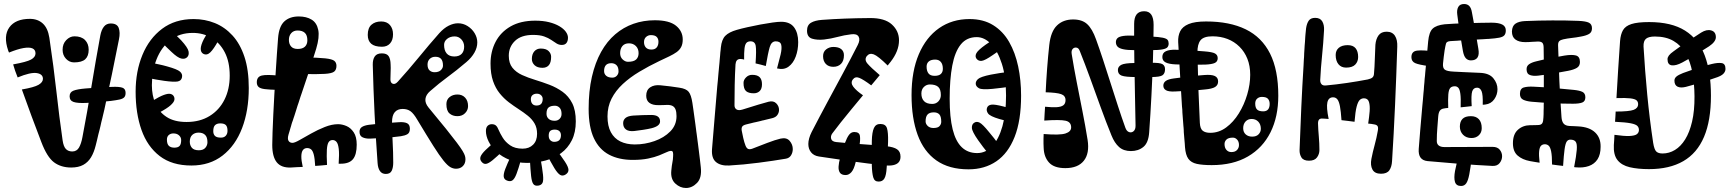

<svg xmlns="http://www.w3.org/2000/svg" viewBox="-20 -813 8624 957"><path d="M335 22Q284 22 249.2 -4Q214.5 -30 186 -105Q161.5 -168 137.2 -234.2Q113 -300.5 89 -367Q150 -377.5 172 -390.2Q194 -403 194 -420Q194 -444 163 -448.8Q132 -453.5 68 -427Q61.5 -443 55.5 -460Q49.5 -477 45.5 -492Q112.5 -504 134.8 -516.2Q157 -528.5 157 -547Q157 -565 141.8 -571.8Q126.5 -578.5 97.2 -573.5Q68 -568.5 25 -551Q24.5 -552 24 -553.2Q23.5 -554.5 22.8 -556Q22 -557.5 21.5 -559Q21 -560.5 20.5 -562Q-4 -634 26.5 -676.5Q57 -719 129 -719Q168 -719 193.2 -696Q218.5 -673 226 -625Q248 -476.5 261.5 -354.2Q275 -232 292 -114Q296.5 -82.5 308.5 -70.2Q320.5 -58 340 -58Q362.5 -58 373.8 -77.5Q385 -97 391 -130Q415 -255.5 436 -383.2Q457 -511 480 -636Q485.5 -664.5 498 -680.2Q510.5 -696 532 -696Q563.5 -696 571.8 -673.5Q580 -651 573 -617Q556 -531 537.8 -442.8Q519.5 -354.5 500 -266Q499 -262 498 -257.8Q497 -253.5 496 -249.2Q495 -245 494 -241Q492 -232 489.8 -223Q487.5 -214 485 -204Q483 -194.5 480.8 -184.8Q478.5 -175 476 -165Q475 -161 474 -157.2Q473 -153.5 472 -149.8Q471 -146 470 -142Q468.5 -134.5 466.5 -127Q464.5 -119.5 463 -112Q461.5 -106 460 -100Q458.5 -94 457 -88Q448.5 -53.5 433.8 -29Q419 -4.5 395 8.8Q371 22 335 22ZM349 -502Q326 -502 309 -520Q292 -538 292 -565Q292 -594.5 310.2 -613.2Q328.5 -632 351 -632Q385.5 -632 403.8 -613.5Q422 -595 422 -565Q422 -533.5 405 -517.8Q388 -502 349 -502ZM539 -380Q573.5 -381.5 589.8 -376Q606 -370.5 606 -350Q606 -335 599 -327.8Q592 -320.5 576 -317Q560 -313.5 533 -310Q502.5 -306.5 471.8 -304Q441 -301.5 410 -300Q366.5 -298 346.8 -304.8Q327 -311.5 327 -333Q327 -353.5 346 -361Q365 -368.5 406 -372Q439 -375 472.5 -376.8Q506 -378.5 539 -380ZM150 -681Q161.5 -683 170.8 -682.2Q180 -681.5 185.5 -676Q191 -670.5 191 -659Q191 -642 186.5 -634.8Q182 -627.5 167 -623Q152 -618.5 138.5 -615Q125 -611.5 112 -609Q99.5 -607 88.2 -616.2Q77 -625.5 77 -641Q77 -654.5 81.8 -659.5Q86.5 -664.5 102 -669Q114 -673 126 -676Q138 -679 150 -681ZM122 -707Q131 -707 135.5 -699.5Q140 -692 140 -683Q140 -672.5 136.2 -665.2Q132.5 -658 122 -657Q119 -657 115.5 -657Q112 -657 109 -657Q98.5 -657 94.8 -662.2Q91 -667.5 91 -683Q91 -695 94.8 -700.8Q98.5 -706.5 109 -707Q112 -707 115.5 -707Q119 -707 122 -707Z M934 12Q837.5 12 776 -35.2Q714.5 -82.5 685.2 -165.5Q656 -248.5 656 -356Q656 -457 689.8 -539Q723.5 -621 788 -669.5Q852.5 -718 945 -718Q1001.5 -718 1051 -698Q1100.5 -678 1138.8 -636.2Q1177 -594.5 1198.5 -529.5Q1220 -464.5 1220 -374Q1220 -262 1186.8 -174.8Q1153.5 -87.5 1089.5 -37.8Q1025.5 12 934 12ZM910 -205Q976.5 -205 1024.8 -234.8Q1073 -264.5 1099 -316.5Q1125 -368.5 1125 -436Q1125 -504.5 1100.5 -552Q1076 -599.5 1034.2 -624.2Q992.5 -649 941 -649Q874.5 -649 829 -612.8Q783.5 -576.5 760.2 -517Q737 -457.5 737 -388Q737 -337.5 754.8 -296Q772.5 -254.5 810.8 -229.8Q849 -205 910 -205ZM1078 -198Q1061.5 -198 1052.2 -189.5Q1043 -181 1043 -159Q1043 -144 1051.5 -135.5Q1060 -127 1081 -127Q1097 -127 1105.5 -136.5Q1114 -146 1114 -161Q1114 -181.5 1105.5 -189.8Q1097 -198 1078 -198ZM970 -152Q950.5 -152 938.2 -140.5Q926 -129 926 -107Q926 -88.5 936.5 -76.2Q947 -64 971 -64Q993 -64 1003.5 -76.2Q1014 -88.5 1014 -104Q1014 -129.5 1002.2 -140.8Q990.5 -152 970 -152ZM844 -148Q830.5 -148 821.2 -140Q812 -132 812 -117Q812 -95.5 821.5 -86.2Q831 -77 849 -77Q867 -77 875 -85.5Q883 -94 883 -115Q883 -128.5 872.5 -138.2Q862 -148 844 -148ZM1086 -644Q1081.5 -636 1077 -627.2Q1072.5 -618.5 1068 -610Q1045 -568 1028 -551.8Q1011 -535.5 993 -545Q980.5 -552 980.5 -569.8Q980.5 -587.5 996 -618Q1009 -641.5 1015.2 -651.5Q1021.5 -661.5 1026 -669Q1033 -680.5 1045 -681.5Q1057 -682.5 1068 -677Q1078.5 -672 1084.5 -662.5Q1090.5 -653 1086 -644ZM846 -647Q855 -639 864.5 -630.5Q874 -622 883 -612Q916 -576 919.8 -557.2Q923.5 -538.5 913 -528Q902 -517 883.5 -521.2Q865 -525.5 835 -554Q817 -570.5 806.8 -581Q796.5 -591.5 788 -602Q782 -610.5 786 -622.2Q790 -634 798 -642Q807 -652 820.5 -655.2Q834 -658.5 846 -647ZM730 -501Q751 -496.5 771.5 -492.2Q792 -488 813 -482Q864 -468 877.5 -455.8Q891 -443.5 887 -427Q883.5 -410 865 -406.8Q846.5 -403.5 799 -410Q778 -413 756.5 -416.8Q735 -420.5 714 -425Q700.5 -428 696.5 -442Q692.5 -456 696 -470Q699 -484.5 708.2 -494Q717.5 -503.5 730 -501ZM717 -296Q722.5 -300 728.2 -303.2Q734 -306.5 739 -310Q776 -332.5 797.2 -340Q818.5 -347.5 829.2 -345Q840 -342.5 845 -335Q851 -326.5 849.2 -315.2Q847.5 -304 830.5 -288.5Q813.5 -273 774 -252Q767.5 -248.5 760.2 -244.8Q753 -241 746 -237Q734 -231 723.8 -236.2Q713.5 -241.5 708 -252Q703 -262.5 704 -275.5Q705 -288.5 717 -296ZM1167 -522Q1174.5 -523.5 1180.2 -515.5Q1186 -507.5 1189 -496Q1192 -482 1190.5 -469Q1189 -456 1180 -455Q1178 -455 1175.8 -454.5Q1173.5 -454 1171 -454Q1162 -453.5 1156.2 -463.2Q1150.5 -473 1148 -485Q1146.5 -498 1149.8 -508.8Q1153 -519.5 1162 -521Q1163.5 -521 1164.5 -521.5Q1165.5 -522 1167 -522ZM1149 -289Q1151.5 -286 1153.8 -283.5Q1156 -281 1158 -278Q1163.5 -271.5 1160.8 -264.5Q1158 -257.5 1152 -252Q1146 -247.5 1139 -246.2Q1132 -245 1128 -251Q1125 -255.5 1122 -259.5Q1119 -263.5 1116 -268Q1110 -276.5 1112.5 -283.5Q1115 -290.5 1121 -294Q1127 -298 1135 -297.2Q1143 -296.5 1149 -289Z M1430 22Q1382 24 1359.5 -4Q1337 -32 1337 -90.5Q1337 -115 1338.5 -154.2Q1340 -193.5 1342.2 -242Q1344.5 -290.5 1347.5 -343Q1350.5 -395.5 1353.8 -447.2Q1357 -499 1360.2 -544.2Q1363.5 -589.5 1366 -623Q1370.5 -681.5 1397.2 -706.2Q1424 -731 1469 -731Q1507.5 -731 1533.2 -715.2Q1559 -699.5 1566.2 -664Q1573.5 -628.5 1556 -570Q1539 -514 1520.5 -457.5Q1502 -401 1483 -346Q1480 -338.5 1477.8 -331Q1475.5 -323.5 1473 -316Q1471 -308.5 1468.2 -301Q1465.5 -293.5 1463 -286Q1459.5 -273.5 1455.2 -260.8Q1451 -248 1447 -235Q1445 -229.5 1443.2 -224Q1441.5 -218.5 1439.8 -213.2Q1438 -208 1436 -203Q1434.5 -198.5 1433.2 -194Q1432 -189.5 1430.8 -185Q1429.5 -180.5 1428 -176Q1426 -168 1423.2 -159.2Q1420.5 -150.5 1418 -142Q1412 -121 1418.2 -111Q1424.5 -101 1438 -101Q1448.5 -101 1473.2 -115Q1498 -129 1530.8 -147.5Q1563.5 -166 1598.8 -180Q1634 -194 1665 -194Q1685.5 -194 1707 -184.8Q1728.5 -175.5 1743.2 -153.2Q1758 -131 1758 -92Q1758 -42.5 1739.5 -19.8Q1721 3 1679 3Q1676 3 1673.2 3Q1670.5 3 1668 3Q1671.5 -45 1668.5 -70.5Q1665.5 -96 1657.5 -105.5Q1649.5 -115 1638 -115Q1625 -115 1618 -104.5Q1611 -94 1609.2 -67Q1607.5 -40 1610 9Q1596 10.5 1581 11.8Q1566 13 1551 14Q1549 -23 1544 -42.2Q1539 -61.5 1530.8 -68.2Q1522.5 -75 1511 -75Q1497.5 -75 1490 -65.2Q1482.5 -55.5 1482 -34.8Q1481.5 -14 1489 19Q1474 19.5 1459.5 20.2Q1445 21 1430 22ZM1362 -365Q1322.5 -366 1300.2 -368.8Q1278 -371.5 1269 -379.5Q1260 -387.5 1260 -403Q1260 -430.5 1284.8 -436.5Q1309.5 -442.5 1374 -435.5ZM1490 -444 1494 -527Q1566 -526 1600.8 -522.2Q1635.5 -518.5 1646.2 -509.8Q1657 -501 1657 -485Q1657 -465.5 1645.8 -456.2Q1634.5 -447 1598.8 -444.8Q1563 -442.5 1490 -444ZM1464 -569Q1488 -569 1500 -580.5Q1512 -592 1512 -612Q1512 -637.5 1499.5 -649.2Q1487 -661 1463 -661Q1443.5 -661 1431.8 -648Q1420 -635 1420 -614Q1420 -594 1430.8 -581.5Q1441.5 -569 1464 -569ZM1415 -408 1416 -472Q1428 -472 1435.2 -469.5Q1442.5 -467 1445.8 -459.8Q1449 -452.5 1449 -439Q1449 -419.5 1440 -413.8Q1431 -408 1415 -408ZM1736 -44 1679 -60Q1683.5 -75 1687.5 -85Q1691.5 -95 1698.8 -98.5Q1706 -102 1720 -98Q1732.5 -95 1737.5 -88.2Q1742.5 -81.5 1741.8 -70.5Q1741 -59.5 1736 -44Z M1862 -1Q1853 -124 1847 -246.2Q1841 -368.5 1838 -490Q1837.5 -516.5 1848 -531.8Q1858.5 -547 1883 -547Q1908 -547 1917.2 -533Q1926.5 -519 1927 -491Q1928 -474.5 1927 -456.2Q1926 -438 1926 -417Q1926 -400 1937.8 -395.5Q1949.5 -391 1963 -406Q2016.5 -465 2068 -528Q2119.5 -591 2169.5 -647.5Q2192.5 -673 2216.5 -685Q2240.5 -697 2263 -697Q2288.5 -697 2310.5 -683.2Q2332.5 -669.5 2345.8 -647.5Q2359 -625.5 2359 -601.5Q2359 -576 2344.8 -550.8Q2330.5 -525.5 2304.5 -503.5Q2254.5 -461 2211.5 -429.5Q2168.5 -398 2124 -359Q2103 -341 2100.5 -320Q2098 -299 2116 -277Q2169 -213.5 2203 -171Q2237 -128.5 2256.8 -102.2Q2276.5 -76 2285.8 -60.5Q2295 -45 2297.5 -36Q2300 -27 2300 -19Q2300 2 2287 15Q2274 28 2253 28Q2238.5 28 2224.5 20Q2210.5 12 2190.8 -12.2Q2171 -36.5 2140 -85.5Q2109 -134.5 2060 -216Q2042 -247 2026.2 -258.5Q2010.5 -270 1987 -270Q1961.5 -270 1947.8 -254Q1934 -238 1934 -204Q1934 -161.5 1937 -107Q1940 -52.5 1940 -2Q1940 22 1932.5 38Q1925 54 1903 54Q1883.5 54 1873.5 39.2Q1863.5 24.5 1862 -1ZM2260 -234Q2236 -234 2220.5 -247.5Q2205 -261 2205 -294Q2205 -316.5 2221 -329.2Q2237 -342 2260 -342Q2284 -342 2298.5 -326.2Q2313 -310.5 2313 -284Q2313 -264 2298.2 -249Q2283.5 -234 2260 -234ZM2247.5 -687.5Q2249 -686 2250.5 -684.5Q2252 -683 2253.5 -681.5Q2257.5 -678 2255.2 -673Q2253 -668 2248.5 -662.5Q2243.5 -657.5 2238 -655Q2232.5 -652.5 2229.5 -655.5Q2228 -657 2227 -658Q2226 -659 2224.5 -660.5Q2220 -665 2221.5 -671.2Q2223 -677.5 2227.5 -682.5Q2232 -687 2238.2 -688.8Q2244.5 -690.5 2247.5 -687.5ZM2190.5 -640.5 2173.5 -617.5Q2170.5 -620.5 2171.2 -624.2Q2172 -628 2176.5 -634.5Q2182 -640.5 2184.8 -641.2Q2187.5 -642 2190.5 -640.5ZM1819 -191Q1855 -195.5 1893 -198.8Q1931 -202 1970 -204Q1995 -205.5 2009 -198.8Q2023 -192 2023 -171Q2023 -151.5 2010.8 -144.2Q1998.5 -137 1978 -134Q1940 -129 1901.2 -126.2Q1862.5 -123.5 1824 -122Q1801.5 -121.5 1786.8 -128.8Q1772 -136 1772 -156Q1772 -172.5 1784.2 -180.2Q1796.5 -188 1819 -191ZM1884 -580Q1847.5 -580 1830.2 -595Q1813 -610 1813 -639Q1813 -673.5 1831.5 -689.8Q1850 -706 1880 -706Q1908.5 -706 1923.8 -688Q1939 -670 1939 -642Q1939 -613 1924.2 -596.5Q1909.5 -580 1884 -580ZM2146 -453Q2166.5 -453 2177.2 -463.2Q2188 -473.5 2188 -486Q2188 -508.5 2178.8 -519.2Q2169.5 -530 2150 -530Q2133 -530 2122 -519.5Q2111 -509 2111 -491Q2111 -471.5 2121 -462.2Q2131 -453 2146 -453ZM2244.5 -531.5Q2268.5 -531.5 2281 -544.5Q2293.5 -557.5 2293.5 -580.5Q2293.5 -601.5 2279.8 -616.5Q2266 -631.5 2246.5 -631.5Q2223.5 -631.5 2208.5 -619.2Q2193.5 -607 2193.5 -589.5Q2193.5 -562 2206.2 -546.8Q2219 -531.5 2244.5 -531.5Z M2607 -1Q2558.5 -1 2520.5 -16Q2482.5 -31 2456 -55.2Q2429.5 -79.5 2415.8 -107.2Q2402 -135 2402 -160Q2402 -177.5 2410.5 -185.8Q2419 -194 2431 -194Q2444.5 -194 2452 -187.2Q2459.5 -180.5 2466 -164Q2472.5 -148.5 2485.8 -126.8Q2499 -105 2523 -88.5Q2547 -72 2585 -72Q2617.5 -72 2637.2 -91.8Q2657 -111.5 2657 -146Q2657 -176 2644.5 -197.5Q2632 -219 2611.2 -235.8Q2590.5 -252.5 2565.8 -268.5Q2541 -284.5 2516.2 -303.2Q2491.5 -322 2470.8 -347.5Q2450 -373 2437.5 -409Q2425 -445 2425 -496Q2425 -556 2450.2 -604.5Q2475.5 -653 2525.2 -681.5Q2575 -710 2648 -710Q2686.5 -710 2716.5 -702.5Q2746.5 -695 2767.8 -682.5Q2789 -670 2800 -655Q2811 -640 2811 -625Q2811 -608.5 2803.5 -598.8Q2796 -589 2780 -589Q2766 -589 2754 -596.5Q2742 -604 2727.5 -614Q2713 -624 2691.8 -631.5Q2670.5 -639 2637 -639Q2578 -639 2547 -609.2Q2516 -579.5 2516 -535Q2516 -498 2534 -475.5Q2552 -453 2582 -439.2Q2612 -425.5 2647.5 -414.8Q2683 -404 2718.5 -390.5Q2754 -377 2784 -355.5Q2814 -334 2832 -298.8Q2850 -263.5 2850 -208Q2850 -153 2830.2 -113.8Q2810.5 -74.5 2776.5 -49.5Q2742.5 -24.5 2698.8 -12.8Q2655 -1 2607 -1ZM2742 -106Q2776 -106 2776 -139Q2776 -152 2768 -159.5Q2760 -167 2745 -167Q2729.5 -167 2722.2 -160Q2715 -153 2715 -137Q2715 -121.5 2723.2 -113.8Q2731.5 -106 2742 -106ZM2745 -211Q2759.5 -211 2769.2 -220.5Q2779 -230 2779 -245Q2779 -266 2769.2 -276Q2759.5 -286 2746 -286Q2724.5 -286 2714.2 -277.2Q2704 -268.5 2704 -246Q2704 -230.5 2714.5 -220.8Q2725 -211 2745 -211ZM2654 -287Q2670.5 -287 2677.8 -295.8Q2685 -304.5 2685 -320Q2685 -330.5 2677 -338.2Q2669 -346 2656 -346Q2642.5 -346 2634.2 -339Q2626 -332 2626 -319Q2626 -304 2633.2 -295.5Q2640.5 -287 2654 -287ZM2684 -475Q2658 -475 2644.5 -488Q2631 -501 2631 -519Q2631 -543 2643.2 -557Q2655.5 -571 2675 -571Q2702 -571 2714.5 -558.5Q2727 -546 2727 -530Q2727 -501.5 2715.8 -488.2Q2704.5 -475 2684 -475ZM2702 -50 2744 -79Q2778.5 -33.5 2795.8 -7.2Q2813 19 2813.5 33.2Q2814 47.5 2799 57Q2784.5 66 2772 58.8Q2759.5 51.5 2743.2 25Q2727 -1.5 2702 -50ZM2621 -20 2673 -29Q2683.5 28.5 2686.5 58Q2689.5 87.5 2684 98.5Q2678.5 109.5 2664 112Q2646.5 115 2638.5 104.5Q2630.5 94 2627.2 64.2Q2624 34.5 2621 -20ZM2527 -36 2577 -17Q2564 28.5 2554.5 53.5Q2545 78.5 2534.2 86Q2523.5 93.5 2507 87Q2492.5 81.5 2490.8 67.8Q2489 54 2498.5 29Q2508 4 2527 -36ZM2495 -79Q2496 -80 2496.8 -81.2Q2497.5 -82.5 2498 -83Q2502.5 -89 2511.8 -88.2Q2521 -87.5 2529 -82Q2537.5 -77.5 2541.8 -70.2Q2546 -63 2542 -56Q2541.5 -54.5 2540 -52.5Q2538.5 -50.5 2537 -49Q2531.5 -41.5 2524.2 -39.5Q2517 -37.5 2510 -40Q2503 -42.5 2498 -48Q2494 -52 2491.8 -57.2Q2489.5 -62.5 2490 -68Q2490.5 -73.5 2495 -79ZM2458 -116 2491 -65Q2456.5 -32 2435.8 -15Q2415 2 2402.5 3.8Q2390 5.5 2380 -7Q2370.5 -18.5 2375.2 -32Q2380 -45.5 2400.2 -65.2Q2420.5 -85 2458 -116Z M3134 -16Q3065 -16 3015.8 -42Q2966.5 -68 2940.2 -124Q2914 -180 2914 -270Q2914 -359 2930.2 -430Q2946.5 -501 2976 -554Q3005.5 -607 3046.5 -642Q3087.5 -677 3137.5 -694.5Q3187.5 -712 3244 -712Q3316 -712 3349.5 -684.8Q3383 -657.5 3383 -616Q3383 -593.5 3375.2 -578.8Q3367.5 -564 3352.5 -553.2Q3337.5 -542.5 3316 -532.2Q3294.5 -522 3267 -509Q3213.5 -483.5 3166.5 -455.2Q3119.5 -427 3084 -394Q3048.5 -361 3028.2 -321.2Q3008 -281.5 3008 -233Q3008 -185 3024.8 -154Q3041.5 -123 3072 -108Q3102.5 -93 3144 -93Q3194.5 -93 3242.2 -109.8Q3290 -126.5 3321 -158Q3352 -189.5 3352 -234Q3352 -254 3347.5 -266.5Q3343 -279 3332.5 -284.8Q3322 -290.5 3304 -290Q3293 -289.5 3282.8 -289.2Q3272.5 -289 3261 -289Q3233.5 -288.5 3217.2 -300Q3201 -311.5 3201 -336Q3201 -364.5 3221 -377.8Q3241 -391 3271 -388Q3295 -386 3320.8 -382.5Q3346.5 -379 3366 -376Q3400 -371 3412.5 -355.5Q3425 -340 3431 -301Q3433 -288 3435.8 -268Q3438.5 -248 3442 -223.5Q3443 -215.5 3444.2 -207.2Q3445.5 -199 3446.5 -190.5Q3447 -185.5 3447.8 -180.2Q3448.5 -175 3449.2 -169.8Q3450 -164.5 3450.5 -159Q3451.5 -151 3452.8 -142.8Q3454 -134.5 3455 -126Q3456 -118 3457 -110.5Q3458 -103 3459 -95.5Q3460 -87.5 3461 -79.5Q3462 -71.5 3463 -64Q3466 -38.5 3468.8 -17Q3471.5 4.5 3473 20Q3479 73 3454.5 98.5Q3430 124 3399 124Q3370 124 3346 101.8Q3322 79.5 3326 38Q3328.5 10 3331.5 -3.5Q3334.5 -17 3335 -34Q3336 -46 3334.2 -53.5Q3332.5 -61 3324 -61Q3316 -61 3302 -54.2Q3288 -47.5 3265.5 -38.5Q3243 -29.5 3210.8 -22.8Q3178.5 -16 3134 -16ZM3227 -566Q3244.5 -566 3253.2 -576.5Q3262 -587 3262 -605Q3262 -620 3253.2 -629Q3244.5 -638 3224 -638Q3210.5 -638 3200.2 -628.8Q3190 -619.5 3190 -603Q3190 -586.5 3199.2 -576.2Q3208.5 -566 3227 -566ZM3110 -505Q3138.5 -505 3150.8 -516.5Q3163 -528 3163 -548Q3163 -570 3149.5 -583.5Q3136 -597 3115 -597Q3093.5 -597 3082.2 -583.5Q3071 -570 3071 -548Q3071 -528.5 3083.5 -516.8Q3096 -505 3110 -505ZM3032 -426Q3045.5 -426 3054.2 -435.2Q3063 -444.5 3063 -457Q3063 -478 3053 -488Q3043 -498 3027 -498Q3008.5 -498 2999.8 -488Q2991 -478 2991 -459Q2991 -444 3001.8 -435Q3012.5 -426 3032 -426ZM3228 -174Q3209.5 -169.5 3186 -166Q3162.5 -162.5 3142 -160Q3114.5 -157 3100.2 -167.5Q3086 -178 3086 -199Q3086 -215 3097.8 -225Q3109.5 -235 3137 -237Q3159.5 -238.5 3183 -239.2Q3206.5 -240 3226 -240Q3248 -240 3259 -232Q3270 -224 3270 -208Q3270 -196 3259.5 -187.8Q3249 -179.5 3228 -174ZM3156 -668Q3157.5 -665 3159 -662.5Q3160.5 -660 3162 -657Q3168 -646.5 3161.8 -637Q3155.5 -627.5 3144 -623Q3131.5 -617 3118 -618.8Q3104.5 -620.5 3100 -633Q3098.5 -637 3097.5 -640.2Q3096.5 -643.5 3095 -647Q3091.5 -657.5 3097.5 -666.8Q3103.5 -676 3114 -681Q3124.5 -685.5 3136.5 -683.2Q3148.5 -681 3156 -668ZM3053 -568 3003 -523Q2992.5 -532.5 2988 -540.2Q2983.5 -548 2985.5 -556Q2987.5 -564 2997 -574Q3015 -590.5 3027 -587.2Q3039 -584 3053 -568Z M3529 -70Q3534.5 -136.5 3541.2 -217.5Q3548 -298.5 3555 -382Q3555.5 -387 3556 -392Q3556.5 -397 3557 -402Q3557.5 -407 3558 -412Q3558.5 -418 3559 -423.8Q3559.5 -429.5 3560 -435.5Q3560.5 -441.5 3561 -447Q3562 -456.5 3562.8 -465.8Q3563.5 -475 3564.5 -484.5Q3565.5 -493 3566.2 -501.5Q3567 -510 3567.5 -518Q3568.5 -527 3569.2 -535.8Q3570 -544.5 3570.5 -552.5Q3571.5 -558.5 3572 -564.5Q3572.5 -570.5 3573 -576Q3577 -616 3595.2 -634.5Q3613.5 -653 3652 -664Q3674.5 -670.5 3705.8 -677.5Q3737 -684.5 3770.2 -690.8Q3803.5 -697 3831 -700.8Q3858.5 -704.5 3873.5 -704.5Q3917.5 -704.5 3938 -676.8Q3958.5 -649 3958.5 -603Q3958.5 -564 3946.2 -531Q3934 -498 3910.5 -480.8Q3887 -463.5 3853 -472Q3863.5 -510.5 3870.8 -541Q3878 -571.5 3874 -589.2Q3870 -607 3846.5 -607Q3825 -607 3816.5 -578Q3808 -549 3797 -484Q3783.5 -488 3772 -490.8Q3760.5 -493.5 3746 -497Q3750.5 -561.5 3746.8 -584.2Q3743 -607 3721 -607Q3707 -607 3700 -598.8Q3693 -590.5 3690.8 -570.5Q3688.5 -550.5 3689 -516Q3684.5 -517.5 3680 -518.2Q3675.5 -519 3671 -519Q3658.5 -519 3652.8 -512Q3647 -505 3646 -492Q3643 -441 3642 -389.2Q3641 -337.5 3641 -288Q3641 -274 3651.2 -267.5Q3661.5 -261 3681 -267Q3726 -281.5 3760 -291.5Q3794 -301.5 3811 -306Q3835 -312 3849 -298Q3863 -284 3863 -265Q3863 -252 3855 -240.2Q3847 -228.5 3829 -224Q3822.5 -222.5 3815.8 -220.8Q3809 -219 3802 -217.5Q3798 -216.5 3794 -215.5Q3790 -214.5 3786 -213.5Q3782.5 -213 3779.5 -212.2Q3776.5 -211.5 3773.5 -210.5Q3768.5 -209.5 3764 -208.2Q3759.5 -207 3754.5 -206Q3752.5 -205.5 3750.2 -205Q3748 -204.5 3745.8 -204Q3743.5 -203.5 3741 -203Q3738.5 -202.5 3736.2 -202Q3734 -201.5 3731.5 -200.8Q3729 -200 3726.5 -199.5Q3719.5 -198 3712.8 -196.2Q3706 -194.5 3700 -193Q3683.5 -189 3679.2 -181.5Q3675 -174 3677 -162Q3679.5 -148 3684.5 -125.8Q3689.5 -103.5 3696 -87Q3701.5 -73.5 3709.5 -70.5Q3717.5 -67.5 3730 -72Q3763 -85 3803.8 -100.5Q3844.5 -116 3870 -122Q3900.5 -129 3916 -110.8Q3931.5 -92.5 3931.5 -70Q3931.5 -53 3923 -39Q3914.5 -25 3897 -22Q3835.5 -11.5 3760.5 -1.8Q3685.5 8 3614 12Q3571.5 14 3548.5 -5.5Q3525.5 -25 3529 -70ZM3709 -60 3774 -62Q3777 -46.5 3775.8 -34.8Q3774.5 -23 3768 -15.8Q3761.5 -8.5 3749 -7Q3735 -5 3726.5 -11.5Q3718 -18 3714 -30.8Q3710 -43.5 3709 -60ZM3823 -54Q3822.5 -58.5 3821.8 -63Q3821 -67.5 3821 -72Q3821 -82 3827.2 -89.5Q3833.5 -97 3850 -100Q3865 -103 3874.5 -100.2Q3884 -97.5 3886 -86Q3887 -82.5 3887.8 -78.2Q3888.5 -74 3889 -70Q3891.5 -57.5 3885 -48.2Q3878.5 -39 3862 -35Q3843.5 -31.5 3834.5 -35.2Q3825.5 -39 3823 -54ZM3737 -348Q3711 -348 3698.5 -359Q3686 -370 3686 -400Q3686 -414.5 3698.5 -427.2Q3711 -440 3729 -440Q3754.5 -440 3766.2 -428.5Q3778 -417 3778 -393Q3778 -370 3766.5 -359Q3755 -348 3737 -348ZM3755 -653Q3755 -659 3760.8 -664.2Q3766.5 -669.5 3777 -670Q3785.5 -671 3793.2 -668Q3801 -665 3801 -658Q3801 -656 3801 -652Q3801 -648 3801 -645Q3801 -637 3794.5 -632Q3788 -627 3779 -626Q3771 -625.5 3763.5 -628.8Q3756 -632 3755 -641Q3755 -644 3755 -647Q3755 -650 3755 -653ZM3632 -588 3627 -548Q3614.5 -549.5 3608.5 -555Q3602.5 -560.5 3603 -571Q3604 -583 3612.5 -585.5Q3621 -588 3632 -588Z M4025.5 -155Q4065 -231.5 4104.5 -304.8Q4144 -378 4182.2 -449Q4220.5 -520 4255.5 -589Q4268.5 -614.5 4259.8 -630.2Q4251 -646 4222.5 -642Q4188 -638 4155 -629Q4122 -620 4087.5 -616Q4053 -612.5 4027.8 -620.2Q4002.5 -628 4002.5 -660Q4002.5 -688 4022.5 -699.8Q4042.5 -711.5 4077.5 -714Q4132.5 -718 4189 -720.2Q4245.5 -722.5 4316.5 -723Q4390 -723.5 4425.5 -691Q4461 -658.5 4461 -612Q4461 -558 4418.5 -504Q4416.5 -501.5 4414 -498.5Q4411.5 -495.5 4409.2 -492.5Q4407 -489.5 4404.5 -486.5Q4356.5 -534 4335.2 -542Q4314 -550 4300.5 -533.5Q4287 -515.5 4304 -495.8Q4321 -476 4365 -438.5Q4355 -426.5 4344.5 -413.8Q4334 -401 4322.5 -387.5Q4283 -417 4262.8 -425Q4242.5 -433 4230.5 -416.5Q4218.5 -400 4233.5 -380.2Q4248.5 -360.5 4281.5 -338Q4252.5 -303 4223.8 -268.2Q4195 -233.5 4170.5 -202.5Q4146 -171.5 4128.5 -148Q4119 -135 4122.8 -121.2Q4126.5 -107.5 4147.5 -105Q4210 -98.5 4273 -94.5Q4336 -90.5 4399.5 -84Q4434 -80.5 4451.2 -69Q4468.5 -57.5 4468.5 -32Q4468.5 -14.5 4459.2 -4Q4450 6.5 4431.8 10.2Q4413.5 14 4386.5 11Q4309.5 3 4226.2 -8.8Q4143 -20.5 4061.5 -33Q4036 -37 4022.5 -54Q4009 -71 4009 -95.5Q4009 -108.5 4013.2 -123.8Q4017.5 -139 4025.5 -155ZM4133.5 -480Q4109.5 -480 4096 -494.5Q4082.5 -509 4082.5 -533Q4082.5 -555 4098 -567Q4113.5 -579 4133.5 -579Q4160 -579 4173.2 -568Q4186.5 -557 4186.5 -538Q4186.5 -509.5 4172 -494.8Q4157.5 -480 4133.5 -480ZM4325.5 12Q4325 -19 4325 -49.8Q4325 -80.5 4325.5 -111Q4326.5 -154 4336 -175Q4345.5 -196 4369.5 -195Q4395 -194.5 4401.2 -173.2Q4407.5 -152 4406.5 -107Q4406 -75 4404 -42.2Q4402 -9.5 4399.5 23Q4397.5 60.5 4388.2 76.5Q4379 92.5 4358.5 92Q4338.5 92 4332.5 70.8Q4326.5 49.5 4325.5 12ZM4167.5 -26Q4173 -44 4178.5 -62Q4184 -80 4190.5 -98Q4202 -128.5 4212.5 -141.8Q4223 -155 4238 -155Q4263.5 -155 4266.2 -135.2Q4269 -115.5 4263.5 -87Q4260 -66 4255 -45Q4250 -24 4244.5 -3Q4236.5 30.5 4223.8 45Q4211 59.5 4195 59.5Q4174.5 59.5 4166.5 47.8Q4158.5 36 4159.8 16.5Q4161 -3 4167.5 -26ZM4149.5 -686Q4149.5 -681.5 4149.5 -676.5Q4149.5 -671.5 4149.5 -667Q4149.5 -657.5 4141.5 -652.2Q4133.5 -647 4118.5 -647Q4103 -647 4095.2 -652Q4087.5 -657 4087.5 -666Q4087.5 -670 4087.5 -674.2Q4087.5 -678.5 4087.5 -682Q4087.5 -692.5 4092.8 -698.2Q4098 -704 4114.5 -704Q4134 -704 4141.5 -700.8Q4149 -697.5 4149.5 -686ZM4248.5 -661 4192.5 -664Q4192.5 -682.5 4194.8 -693.2Q4197 -704 4203.5 -708.5Q4210 -713 4222.5 -713Q4243.5 -713 4247.5 -699.8Q4251.5 -686.5 4248.5 -661ZM4283.5 -36Q4283.5 -36 4283.5 -36Q4283.5 -36 4283.5 -36Q4283.5 -36 4283.5 -36Q4283.5 -36 4283.5 -36Q4283.5 -36 4283.5 -36Q4283.5 -36 4283.5 -36Q4283.5 -36 4283.5 -36Q4283.5 -36 4283.5 -36ZM4327.5 -33Q4327.5 -33 4327.5 -33Q4327.5 -33 4327.5 -33Q4327.5 -33 4327.5 -33Q4327.5 -33 4327.5 -33Q4327.5 -33 4327.5 -33Q4327.5 -33 4327.5 -33Q4327.5 -33 4327.5 -33Q4327.5 -33 4327.5 -33Z M4807.5 31Q4710.5 31 4647.5 -13.2Q4584.5 -57.5 4554 -140.5Q4523.5 -223.5 4523.5 -339Q4523.5 -458 4559.8 -542.8Q4596 -627.5 4661 -672.8Q4726 -718 4812.5 -718Q4881.5 -718 4930.5 -687.5Q4979.5 -657 5010 -603.8Q5040.5 -550.5 5055 -481.8Q5069.5 -413 5069.5 -336Q5069.5 -212 5037.2 -130.5Q5005 -49 4946.2 -9Q4887.5 31 4807.5 31ZM4850.5 -50Q4893.5 -50 4926 -84.8Q4958.5 -119.5 4976.5 -183.8Q4994.5 -248 4994.5 -337Q4994.5 -429.5 4973.8 -494.5Q4953 -559.5 4919.8 -593.8Q4886.5 -628 4848.5 -628Q4798.5 -628 4769 -591.5Q4739.5 -555 4726.5 -486.2Q4713.5 -417.5 4713.5 -321Q4713.5 -228 4728.5 -168Q4743.5 -108 4774 -79Q4804.5 -50 4850.5 -50ZM4634.5 -253Q4613 -253 4603.2 -242.2Q4593.5 -231.5 4593.5 -208Q4593.5 -195.5 4604 -185.2Q4614.5 -175 4632.5 -175Q4654.5 -175 4663 -184.5Q4671.5 -194 4671.5 -206Q4671.5 -232.5 4662 -242.8Q4652.5 -253 4634.5 -253ZM4614.5 -392Q4598 -392 4585.2 -379.8Q4572.5 -367.5 4572.5 -347Q4572.5 -322.5 4585.8 -308.8Q4599 -295 4626.5 -295Q4645.5 -295 4657.5 -308Q4669.5 -321 4669.5 -339Q4669.5 -368.5 4656 -380.2Q4642.5 -392 4614.5 -392ZM4641.5 -516Q4620.5 -516 4609.5 -506.8Q4598.5 -497.5 4598.5 -481Q4598.5 -459.5 4607.8 -447.2Q4617 -435 4638.5 -435Q4659.5 -435 4669.5 -444.2Q4679.5 -453.5 4679.5 -470Q4679.5 -492.5 4669.5 -504.2Q4659.5 -516 4641.5 -516ZM4979.5 -575Q4967.5 -565.5 4954 -556.2Q4940.5 -547 4927.5 -538Q4890 -512 4873.8 -509.8Q4857.5 -507.5 4847.5 -520Q4838.5 -532 4846.5 -547.5Q4854.5 -563 4892.5 -590Q4905.5 -599 4918.8 -607.8Q4932 -616.5 4944.5 -624Q4956 -631 4965.2 -627.5Q4974.5 -624 4980.5 -615Q4987.5 -605.5 4988 -594Q4988.5 -582.5 4979.5 -575ZM4728.5 -658Q4730 -656 4731.5 -654.2Q4733 -652.5 4734.5 -650Q4740.5 -642.5 4738 -635Q4735.5 -627.5 4728.5 -622Q4721 -617 4712 -615.5Q4703 -614 4698.5 -619Q4695.5 -622 4693 -625Q4690.5 -628 4687.5 -631Q4682.5 -637 4687 -645Q4691.5 -653 4699.5 -658Q4707 -662.5 4715.2 -663.8Q4723.5 -665 4728.5 -658ZM4982.5 -282Q4992.5 -279 5001.8 -276.5Q5011 -274 5020.5 -271Q5031 -268 5034 -258.8Q5037 -249.5 5035.5 -239Q5032.5 -226.5 5023.5 -216Q5014.5 -205.5 5001.5 -209Q4991 -212 4981 -214.5Q4971 -217 4960.5 -220Q4915 -233.5 4905 -247.2Q4895 -261 4899.5 -275Q4904 -288.5 4920.5 -291.2Q4937 -294 4982.5 -282ZM4653.5 -604Q4656 -605 4658.2 -605.2Q4660.5 -605.5 4662.5 -606Q4665 -606.5 4667.2 -605.8Q4669.5 -605 4671.2 -603.2Q4673 -601.5 4674.5 -599Q4676.5 -596.5 4677.2 -594Q4678 -591.5 4677 -589.2Q4676 -587 4673.5 -586Q4671.5 -585.5 4669.2 -584.2Q4667 -583 4664.5 -582Q4660 -580 4656.5 -584.5Q4653 -589 4651.5 -594Q4651 -598 4651.5 -601Q4652 -604 4653.5 -604ZM5008.5 -455Q5022 -456.5 5029.8 -446Q5037.5 -435.5 5039.5 -421Q5041 -407.5 5036.8 -395.5Q5032.5 -383.5 5022.5 -382Q4998.5 -378.5 4974.5 -375.5Q4950.5 -372.5 4926.5 -370Q4874 -365 4859.5 -373.2Q4845 -381.5 4843.5 -394Q4842 -407 4854.5 -418.8Q4867 -430.5 4918.5 -441Q4941 -445.5 4963.5 -448.8Q4986 -452 5008.5 -455ZM4909.5 -155Q4924.5 -137 4935 -123.8Q4945.5 -110.5 4954.5 -96Q4961.5 -85 4958.2 -73.2Q4955 -61.5 4944.5 -53Q4934 -45 4922.5 -44.5Q4911 -44 4902.5 -53Q4890.5 -66.5 4879.5 -81.2Q4868.5 -96 4855.5 -114Q4825 -157.5 4824.2 -175.5Q4823.5 -193.5 4835.5 -201Q4847.5 -209.5 4862.8 -201.8Q4878 -194 4909.5 -155Z M5182 -76Q5181.5 -85.5 5181.2 -97.2Q5181 -109 5181.2 -121.5Q5181.5 -134 5182 -145Q5263 -138.5 5291 -147.8Q5319 -157 5319 -178Q5319 -205 5291.5 -211.2Q5264 -217.5 5185 -212Q5186 -229.5 5186.8 -246.8Q5187.5 -264 5189 -281Q5224 -277.5 5246.5 -278.8Q5269 -280 5280 -288.2Q5291 -296.5 5291 -314Q5291 -336 5269 -343.8Q5247 -351.5 5192 -353Q5194.5 -408.5 5199.2 -471.5Q5204 -534.5 5210 -589Q5217.5 -656.5 5248.5 -686.2Q5279.5 -716 5329 -716Q5374 -716 5399.2 -692.5Q5424.5 -669 5443 -617Q5459.5 -571.5 5477.5 -516.8Q5495.5 -462 5514.2 -403Q5533 -344 5551.8 -286.2Q5570.5 -228.5 5589 -177Q5595.5 -158.5 5608 -154.5Q5620.5 -150.5 5630.5 -159.2Q5640.5 -168 5640 -188Q5639 -259.5 5637 -345.8Q5635 -432 5633.8 -521.8Q5632.5 -611.5 5633 -694Q5633 -725.5 5645.2 -741.2Q5657.5 -757 5683 -757Q5707 -757 5718.5 -740Q5730 -723 5730 -689Q5729.5 -606.5 5726.8 -517.5Q5724 -428.5 5719.2 -336.8Q5714.5 -245 5708 -154Q5704.5 -101.5 5679.2 -80.8Q5654 -60 5617 -60Q5580.5 -60 5557.8 -80.2Q5535 -100.5 5520 -138Q5492 -207 5465.8 -279.5Q5439.5 -352 5413.8 -423Q5388 -494 5362 -559Q5358.5 -568 5353.8 -572Q5349 -576 5342 -576Q5331.5 -576 5325.2 -567.2Q5319 -558.5 5322 -542Q5333 -473.5 5347 -402.5Q5361 -331.5 5375.2 -259.5Q5389.5 -187.5 5401 -116Q5411.5 -48.5 5382.2 -11.8Q5353 25 5290 25Q5234 25 5208.8 -2.8Q5183.5 -30.5 5182 -76ZM5640 -635Q5659 -634.5 5678.2 -633.2Q5697.5 -632 5716 -631Q5757 -629 5775.8 -625Q5794.5 -621 5799.8 -614Q5805 -607 5805 -596Q5805 -585 5799.2 -577.8Q5793.5 -570.5 5774 -566.8Q5754.5 -563 5714 -563Q5694.5 -563 5675.5 -563Q5656.5 -563 5637 -563Q5598 -563 5577.5 -567.8Q5557 -572.5 5549.5 -581.5Q5542 -590.5 5542 -603Q5542 -615 5549.8 -622.8Q5557.5 -630.5 5578.8 -633.8Q5600 -637 5640 -635ZM5636 -499Q5655.5 -499 5675.5 -499.5Q5695.5 -500 5715 -500Q5761.5 -501 5774.2 -493.2Q5787 -485.5 5787 -468Q5787 -447 5774.5 -438Q5762 -429 5717 -429Q5699 -429 5680.5 -429Q5662 -429 5644 -429Q5589.5 -429 5570.8 -436Q5552 -443 5552 -464Q5552 -480.5 5568.2 -489.5Q5584.5 -498.5 5636 -499ZM5672 -405Q5673.5 -405 5675 -405Q5676.5 -405 5678 -405Q5686 -405 5691 -400Q5696 -395 5698.5 -387.2Q5701 -379.5 5701 -371Q5701 -362.5 5698 -354.5Q5695 -346.5 5689.5 -341.2Q5684 -336 5676 -336Q5674 -336 5672.2 -336Q5670.5 -336 5668 -336Q5657 -336 5651.5 -346Q5646 -356 5646 -368Q5646 -381.5 5652.8 -393.2Q5659.5 -405 5672 -405ZM5274 -122Q5280 -122 5286.5 -122Q5293 -122 5299 -122Q5312.5 -122 5319.2 -111.5Q5326 -101 5326 -88Q5326 -73 5318 -61.5Q5310 -50 5294 -49Q5287.5 -49 5281.2 -49Q5275 -49 5268 -49Q5253 -49 5245.5 -60.8Q5238 -72.5 5238 -86Q5238 -102 5246.2 -112Q5254.5 -122 5274 -122ZM5309 -59Q5293.5 -59 5285.2 -67.5Q5277 -76 5277 -93Q5277 -106 5286.2 -114Q5295.5 -122 5311 -122Q5324 -122 5332 -114.2Q5340 -106.5 5340 -92Q5340 -75.5 5331.2 -67.2Q5322.5 -59 5309 -59ZM5357 -624Q5357 -624 5357 -624Q5357 -624 5357 -624Q5357 -624 5357 -624Q5357 -624 5357 -624Q5357 -624 5357 -624Q5357 -624 5357 -624Q5357 -624 5357 -624Q5357 -624 5357 -624ZM5297 -671Q5297 -671 5297 -671Q5297 -671 5297 -671Q5297 -671 5297 -671Q5297 -671 5297 -671Q5297 -671 5297 -671Q5297 -671 5297 -671Q5297 -671 5297 -671Q5297 -671 5297 -671Z M5886.5 -79Q5886 -89 5885.2 -98.8Q5884.5 -108.5 5883.5 -118Q5883 -124 5882.5 -130Q5882 -136 5881.5 -142Q5881 -148 5880.5 -154Q5880.5 -159.5 5880.2 -165Q5880 -170.5 5879.5 -175.8Q5879 -181 5878.5 -186Q5877 -202.5 5876 -219Q5875 -235.5 5873.5 -252Q5873.5 -259.5 5873 -267Q5872.5 -274.5 5871.5 -282Q5871 -287.5 5870.8 -292.8Q5870.5 -298 5870.2 -303.2Q5870 -308.5 5869.5 -314Q5865 -386 5860.8 -458.5Q5856.5 -531 5852.5 -603Q5851 -634 5862.5 -657.2Q5874 -680.5 5904.8 -693.2Q5935.5 -706 5991.5 -706Q6109 -706 6189.2 -666.8Q6269.5 -627.5 6310.5 -545.8Q6351.5 -464 6351.5 -336Q6351.5 -231.5 6312.8 -153.8Q6274 -76 6200 -33Q6126 10 6019.5 10Q5973.5 10 5945.2 3.8Q5917 -2.5 5903.2 -21.5Q5889.5 -40.5 5886.5 -79ZM5960.5 -200Q5962 -171.5 5975 -161.2Q5988 -151 6012.5 -151Q6055.5 -151 6091.8 -177.8Q6128 -204.5 6154.8 -247.8Q6181.5 -291 6196.5 -341.8Q6211.5 -392.5 6211.5 -440Q6211.5 -484.5 6197.5 -519.8Q6183.5 -555 6158 -580.2Q6132.5 -605.5 6098.2 -618.8Q6064 -632 6023.5 -632Q5979.5 -632 5963.8 -612.2Q5948 -592.5 5948.5 -551Q5950 -463.5 5953 -375.8Q5956 -288 5960.5 -200ZM6221.5 -132Q6242.5 -132 6253.5 -143.8Q6264.5 -155.5 6264.5 -171Q6264.5 -193 6251.8 -206.5Q6239 -220 6218.5 -220Q6200 -220 6188.2 -207.2Q6176.5 -194.5 6176.5 -174Q6176.5 -154.5 6189 -143.2Q6201.5 -132 6221.5 -132ZM6117.5 -55Q6136.5 -55 6146 -65.5Q6155.5 -76 6155.5 -90Q6155.5 -107.5 6146.2 -117.2Q6137 -127 6125.5 -127Q6103 -127 6093.2 -117.5Q6083.5 -108 6083.5 -95Q6083.5 -76.5 6093 -65.8Q6102.5 -55 6117.5 -55ZM6276.5 -258Q6292.5 -258 6300.5 -267.5Q6308.5 -277 6308.5 -295Q6308.5 -311 6300 -320.5Q6291.5 -330 6269.5 -330Q6256 -330 6246.2 -321.5Q6236.5 -313 6236.5 -297Q6236.5 -276 6245.8 -267Q6255 -258 6276.5 -258ZM5839.5 -565Q5875.5 -564.5 5917 -562Q5958.5 -559.5 5982.5 -557Q6022.5 -554 6036 -546.5Q6049.5 -539 6049.5 -523Q6049.5 -506 6035 -499.2Q6020.5 -492.5 5987.5 -491Q5967 -490.5 5940 -490.5Q5913 -490.5 5886.5 -491Q5860 -491.5 5840.5 -492Q5806 -493.5 5789.8 -502Q5773.5 -510.5 5773.5 -529Q5773.5 -549.5 5791.5 -557.8Q5809.5 -566 5839.5 -565ZM5830.5 -422Q5864.5 -426.5 5907.8 -431.8Q5951 -437 5981.5 -439Q6018.5 -442 6035 -434.2Q6051.5 -426.5 6051.5 -407Q6051.5 -388.5 6036.2 -379.2Q6021 -370 5985.5 -367Q5958.5 -364 5915.2 -361.2Q5872 -358.5 5836.5 -357Q5805 -355.5 5791.8 -363.2Q5778.5 -371 5778.5 -386Q5778.5 -401 5791 -409.8Q5803.5 -418.5 5830.5 -422ZM6009.5 -65Q6014 -62 6018.2 -57.5Q6022.5 -53 6024.5 -50Q6028 -45.5 6029.5 -41.5Q6031 -37.5 6031 -33.5Q6031 -22.5 6022.2 -14.8Q6013.5 -7 6002 -6Q5990.5 -5 5981.5 -13Q5978.5 -15.5 5975.8 -19Q5973 -22.5 5970.5 -26Q5967.5 -30 5966.2 -34.5Q5965 -39 5965 -42.5Q5965 -59 5980 -67.2Q5995 -75.5 6009.5 -65Z M6457.5 -65Q6461.5 -172.5 6466.2 -279Q6471 -385.5 6477.5 -488Q6478 -495.5 6478.2 -503Q6478.5 -510.5 6479 -518Q6479.5 -522.5 6479.8 -527.2Q6480 -532 6480.2 -537Q6480.5 -542 6480.5 -547Q6481 -557 6481.8 -567.2Q6482.5 -577.5 6483 -587Q6484 -596 6484.5 -604.5Q6485 -613 6485.5 -622Q6486 -628 6486.2 -632.8Q6486.5 -637.5 6487 -642.2Q6487.5 -647 6488 -652Q6488.5 -657.5 6489 -662.2Q6489.5 -667 6490 -672Q6493.5 -696 6503.2 -710Q6513 -724 6535.5 -724Q6560.5 -724 6570.8 -706.2Q6581 -688.5 6579.5 -662Q6576 -597 6569.8 -536.8Q6563.5 -476.5 6560.5 -414Q6560 -402 6566.5 -393.8Q6573 -385.5 6588.5 -387Q6639 -391.5 6693.5 -399.5Q6748 -407.5 6797.5 -417Q6815 -421 6821.5 -427.5Q6828 -434 6828.5 -446Q6831.5 -480.5 6832.5 -516.2Q6833.5 -552 6835.5 -590Q6838 -618.5 6851.2 -636.8Q6864.5 -655 6891.5 -655Q6919.5 -655 6932.8 -634.8Q6946 -614.5 6944.5 -580Q6940 -437 6933.5 -289.5Q6927 -142 6918.5 -10Q6917 18.5 6905 35.8Q6893 53 6863.5 53Q6832 53 6820.8 32Q6809.5 11 6815.5 -21Q6822.5 -56.5 6832 -91.2Q6841.5 -126 6847.5 -161Q6850.5 -177 6846.5 -184Q6842.5 -191 6829.5 -193Q6822 -194.5 6814.5 -195.5Q6807 -196.5 6799.5 -197Q6804.5 -229.5 6806.8 -258Q6809 -286.5 6803.5 -304.5Q6798 -322.5 6779.5 -323Q6767.5 -323.5 6758.2 -315.5Q6749 -307.5 6742.2 -282.2Q6735.5 -257 6731.5 -206Q6716 -208.5 6699.5 -210.2Q6683 -212 6666.5 -214Q6663.5 -258.5 6658.8 -283.2Q6654 -308 6645.8 -318Q6637.5 -328 6624.5 -328Q6602 -328 6596.2 -303Q6590.5 -278 6602.5 -220Q6595 -221 6587.5 -221.2Q6580 -221.5 6572.5 -222Q6560 -223 6554.8 -217Q6549.5 -211 6549.5 -198Q6550.5 -165 6553.5 -132Q6556.5 -99 6556.5 -65Q6556.5 -45 6544.5 -28.5Q6532.5 -12 6504.5 -12Q6477 -12 6467 -28Q6457 -44 6457.5 -65ZM6689.5 -476Q6665 -476 6651.2 -493Q6637.5 -510 6637.5 -539Q6637.5 -561.5 6653.2 -574.8Q6669 -588 6697.5 -588Q6724 -588 6736.8 -572.5Q6749.5 -557 6749.5 -529Q6749.5 -506 6735 -491Q6720.5 -476 6689.5 -476ZM6889.5 -551Q6901.5 -551 6907.5 -541.2Q6913.5 -531.5 6913.5 -512Q6913.5 -494 6906.8 -484Q6900 -474 6886.5 -474Q6881.5 -474 6876.5 -474Q6871.5 -474 6865.5 -474Q6853.5 -474 6848.5 -484.8Q6843.5 -495.5 6843.5 -511Q6843.5 -531.5 6850.5 -541.2Q6857.5 -551 6872.5 -551Q6877 -551 6881 -551Q6885 -551 6889.5 -551ZM6515.5 -24Q6488.5 -24 6477.5 -35.5Q6466.5 -47 6466.5 -62Q6466.5 -84 6477 -96.5Q6487.5 -109 6507.5 -109Q6528 -109 6539.8 -96.2Q6551.5 -83.5 6551.5 -60Q6551.5 -43.5 6541.5 -33.8Q6531.5 -24 6515.5 -24ZM6532.5 -656Q6542.5 -656 6547 -647.2Q6551.5 -638.5 6551.5 -628Q6551.5 -617 6546.8 -607.5Q6542 -598 6531.5 -597Q6528 -597 6524.2 -596.5Q6520.5 -596 6516.5 -596Q6507 -595.5 6502.2 -604.2Q6497.5 -613 6497.5 -624Q6497.5 -635.5 6503 -645.8Q6508.5 -656 6519.5 -656Q6522.5 -656 6526 -656Q6529.5 -656 6532.5 -656Z M7051.5 -71Q7054 -106.5 7058.8 -162.2Q7063.5 -218 7069 -280.5Q7069.5 -286 7070 -291.2Q7070.5 -296.5 7071 -301.8Q7071.5 -307 7072 -312Q7072.5 -318 7073 -324Q7073.5 -330 7074 -336Q7074.5 -342 7075 -348Q7076 -357 7076.8 -366.2Q7077.5 -375.5 7078 -384.5Q7079 -393.5 7079.8 -402.5Q7080.5 -411.5 7081 -420Q7082 -428 7082.8 -435.8Q7083.5 -443.5 7084 -451Q7089 -502.5 7092.8 -543.8Q7096.5 -585 7098.5 -607Q7103 -653.5 7121.2 -670.5Q7139.5 -687.5 7180.5 -692Q7197.5 -693.5 7227.2 -695Q7257 -696.5 7291.8 -697.5Q7326.5 -698.5 7359.2 -699.2Q7392 -700 7414.5 -700Q7450 -700 7468.2 -690.5Q7486.5 -681 7485.5 -659Q7485 -645 7478.2 -637Q7471.5 -629 7453 -625.2Q7434.5 -621.5 7398.5 -619Q7395.5 -619 7391.2 -618.8Q7387 -618.5 7382.2 -618.2Q7377.5 -618 7372 -617.5Q7365.5 -617 7358.5 -616.8Q7351.5 -616.5 7344 -616Q7333 -615.5 7321 -614.8Q7309 -614 7297.5 -613.5Q7290.5 -613 7283.8 -612.5Q7277 -612 7270 -611.5Q7265.5 -611.5 7260.8 -611.2Q7256 -611 7251.8 -610.8Q7247.5 -610.5 7243 -610Q7232.5 -609.5 7223.8 -609Q7215 -608.5 7208.5 -608Q7190.5 -606.5 7187.5 -596Q7184.5 -585.5 7180.5 -562Q7178.5 -547 7176.2 -530.2Q7174 -513.5 7172.5 -496Q7170.5 -474.5 7181.2 -466Q7192 -457.5 7226.5 -456Q7241.5 -455.5 7276.8 -453.5Q7312 -451.5 7355.5 -450Q7402.5 -448.5 7423.2 -423.2Q7444 -398 7444 -368.5Q7444 -341 7428 -318.2Q7412 -295.5 7383.5 -292Q7378.5 -291.5 7376 -291.2Q7373.5 -291 7370.5 -291Q7372 -342 7364.5 -359Q7357 -376 7342.5 -376Q7324 -376 7318 -357.5Q7312 -339 7315.5 -284Q7303.5 -282.5 7289.2 -281Q7275 -279.5 7260.5 -278Q7262 -322.5 7259 -345Q7256 -367.5 7249 -375.2Q7242 -383 7231.5 -383Q7216 -383 7208.5 -374.5Q7201 -366 7199 -342.8Q7197 -319.5 7198.5 -275Q7192 -274.5 7186 -273.8Q7180 -273 7175.5 -272Q7163 -270 7156.5 -260.8Q7150 -251.5 7148.5 -231Q7147 -207 7144.2 -175Q7141.5 -143 7141.5 -110Q7141.5 -95 7151.5 -87.5Q7161.5 -80 7179.5 -80Q7242 -80 7299.8 -80.5Q7357.5 -81 7419.5 -81Q7444 -81 7455.5 -66.5Q7467 -52 7467 -34.5Q7467 -16 7455 -0.5Q7443 15 7419.5 14Q7339.5 10 7258 3.8Q7176.5 -2.5 7095.5 -10Q7071.5 -12.5 7060.5 -27.5Q7049.5 -42.5 7051.5 -71ZM7253.5 -44 7316.5 -31Q7309.5 24.5 7303.5 56Q7297.5 87.5 7288.2 100.8Q7279 114 7262.5 114Q7238.5 114 7232.2 94Q7226 74 7232.5 38.5Q7239 3 7253.5 -44ZM7346.5 -26Q7346.5 -30.5 7346.5 -35Q7346.5 -39.5 7346.5 -44Q7346.5 -54.5 7358.2 -60.8Q7370 -67 7383.5 -67Q7395 -67 7404.5 -62.2Q7414 -57.5 7414.5 -47Q7414.5 -42 7414.5 -37.2Q7414.5 -32.5 7414.5 -27Q7415.5 -15 7403.8 -8Q7392 -1 7378.5 -1Q7366.5 -1 7356.5 -7.2Q7346.5 -13.5 7346.5 -26ZM7314.5 -125Q7288.5 -125 7272.5 -141.2Q7256.5 -157.5 7256.5 -182Q7256.5 -207 7269.8 -220.5Q7283 -234 7311.5 -234Q7337 -234 7351.2 -218.8Q7365.5 -203.5 7365.5 -174Q7365.5 -152.5 7351.2 -138.8Q7337 -125 7314.5 -125ZM7243.5 -741Q7240.5 -763.5 7248.5 -778.2Q7256.5 -793 7277.5 -793Q7294 -793 7303.5 -783Q7313 -773 7316.5 -752Q7325 -708 7333 -662.5Q7341 -617 7348.5 -571Q7354 -541 7344.5 -526.5Q7335 -512 7311.5 -512Q7296 -512 7286 -523Q7276 -534 7271.5 -560Q7263.5 -605 7256.2 -650.5Q7249 -696 7243.5 -741ZM7125 -557 7106 -483Q7052 -490 7033.5 -498.5Q7015 -507 7015 -528Q7015 -557.5 7043.8 -560.8Q7072.5 -564 7125 -557Z M7820 -296Q7767.5 -296 7715.8 -298.8Q7664 -301.5 7613 -306Q7587.5 -308.5 7571.8 -316.2Q7556 -324 7556 -345Q7556 -371.5 7575 -377Q7594 -382.5 7623 -381Q7671 -379 7727.8 -374Q7784.5 -369 7824 -365Q7853.5 -362 7867.8 -354.8Q7882 -347.5 7882 -328Q7882 -308 7866.5 -302Q7851 -296 7820 -296ZM7796 -460Q7758.5 -452.5 7721.5 -446.5Q7684.5 -440.5 7647 -436Q7622.5 -433 7605.8 -439Q7589 -445 7589 -468Q7589 -484.5 7602 -493.2Q7615 -502 7636 -507Q7671.5 -516 7707.2 -523Q7743 -530 7778 -536Q7815.5 -542 7835.2 -536.5Q7855 -531 7855 -504Q7855 -484 7839.8 -474.8Q7824.5 -465.5 7796 -460ZM7627 -493Q7638.5 -493 7644.2 -486.8Q7650 -480.5 7650 -472Q7650 -456.5 7643.2 -449.8Q7636.5 -443 7626 -443Q7612.5 -443 7606.2 -450Q7600 -457 7600 -468Q7600 -480 7606.8 -486.5Q7613.5 -493 7627 -493ZM7521 -99Q7521 -144 7545.8 -166.2Q7570.5 -188.5 7607 -189Q7620.5 -189 7630.5 -189.2Q7640.5 -189.5 7650 -190Q7663 -191 7667.8 -199.8Q7672.5 -208.5 7673 -227Q7673.5 -234.5 7673.8 -243.5Q7674 -252.5 7674 -262.5Q7674.5 -269 7674.5 -275.8Q7674.5 -282.5 7674.5 -289Q7675 -295.5 7675 -302Q7675 -308.5 7675 -315Q7675 -321.5 7675 -343.5Q7675 -365.5 7675 -395Q7675 -398.5 7675 -401.8Q7675 -405 7675 -408.5Q7675 -412 7675 -415.5Q7675 -420.5 7675 -425.2Q7675 -430 7675 -435Q7675 -478 7674.8 -518.8Q7674.5 -559.5 7674 -578Q7673.5 -594 7667.2 -600Q7661 -606 7646 -606Q7633.5 -606 7616.5 -604.5Q7599.5 -603 7582 -603Q7551.5 -603 7533.8 -615.8Q7516 -628.5 7516 -656Q7517 -684 7533.8 -695.2Q7550.5 -706.5 7581 -708Q7649.5 -711 7717.8 -711.2Q7786 -711.5 7848 -709Q7884 -707.5 7899.5 -700Q7915 -692.5 7915 -672Q7915 -652.5 7900.8 -644Q7886.5 -635.5 7861 -631Q7835.5 -626 7814 -623.8Q7792.5 -621.5 7772 -617Q7758.5 -614 7752.2 -608.2Q7746 -602.5 7746 -588Q7748.5 -499 7752.5 -409.2Q7756.5 -319.5 7763 -230Q7764.5 -207.5 7773.8 -196.8Q7783 -186 7804 -185Q7814.5 -184.5 7825.5 -184.2Q7836.5 -184 7847 -183Q7902 -180 7930.5 -153Q7959 -126 7958 -81Q7958 -43 7942.8 -19.2Q7927.5 4.5 7899.5 14.5Q7871.5 24.5 7834 21Q7832 21 7830.2 20.5Q7828.5 20 7826 20Q7837 -37 7839.2 -66.5Q7841.5 -96 7833.8 -106.5Q7826 -117 7807 -117Q7795.5 -117 7789 -107.2Q7782.5 -97.5 7778.5 -69.2Q7774.5 -41 7771 14Q7757.5 12.5 7744 10.8Q7730.5 9 7716 7Q7716 -36.5 7711.5 -58.2Q7707 -80 7699 -87Q7691 -94 7680 -94Q7669 -94 7661.5 -87Q7654 -80 7651.8 -60.2Q7649.5 -40.5 7654 -2Q7642 -3.5 7630 -5.8Q7618 -8 7606 -10Q7568 -17 7544.5 -37.5Q7521 -58 7521 -99Z M8024 -90Q8025 -103 8025.8 -115.8Q8026.5 -128.5 8027 -141Q8076 -134 8102.2 -135.2Q8128.5 -136.5 8138.5 -144Q8148.5 -151.5 8149 -164Q8149.5 -176.5 8141.5 -185Q8133.5 -193.5 8108 -198.5Q8082.5 -203.5 8030 -206Q8031 -219 8031.8 -231.8Q8032.5 -244.5 8033 -257Q8100.5 -257 8122.8 -265.5Q8145 -274 8145 -294Q8145 -306 8137 -313Q8129 -320 8105.8 -322.8Q8082.5 -325.5 8037 -324Q8041 -395.5 8045.5 -466.2Q8050 -537 8055 -608Q8057.5 -641.5 8069.5 -662.5Q8081.5 -683.5 8111.8 -693.2Q8142 -703 8200 -703Q8311 -703 8378.8 -660.5Q8446.5 -618 8477.2 -536.2Q8508 -454.5 8508 -336Q8508 -212 8473.5 -130.8Q8439 -49.5 8370.2 -9.8Q8301.5 30 8199 30Q8143.5 30 8103.2 20.5Q8063 11 8042.2 -15Q8021.5 -41 8024 -90ZM8220 -101Q8225.5 -67.5 8235.5 -57.8Q8245.5 -48 8267 -48Q8299.5 -48 8328.5 -65.5Q8357.5 -83 8379.5 -118.2Q8401.5 -153.5 8414 -207Q8426.5 -260.5 8426 -333Q8425.5 -398 8415.2 -452.5Q8405 -507 8382 -547Q8359 -587 8321.2 -609Q8283.5 -631 8228.5 -631Q8198 -631 8184.5 -620Q8171 -609 8172 -581Q8179 -461 8190.5 -341Q8202 -221 8220 -101ZM8263 -664Q8263 -664 8263 -664Q8263 -664 8263 -664Q8263 -664 8263 -664Q8263 -664 8263 -664Q8263 -664 8263 -664Q8263 -664 8263 -664Q8263 -664 8263 -664Q8263 -664 8263 -664ZM8392 -612Q8392 -612 8392 -612Q8392 -612 8392 -612Q8392 -612 8392 -612Q8392 -612 8392 -612Q8392 -612 8392 -612Q8392 -612 8392 -612Q8392 -612 8392 -612Q8392 -612 8392 -612ZM8182 -663Q8182 -663 8182 -663Q8182 -663 8182 -663Q8182 -663 8182 -663Q8182 -663 8182 -663Q8182 -663 8182 -663Q8182 -663 8182 -663Q8182 -663 8182 -663Q8182 -663 8182 -663ZM8096 -539Q8104.5 -538.5 8112.2 -538.2Q8120 -538 8128 -537Q8141 -536.5 8147 -527Q8153 -517.5 8153 -506Q8153 -493.5 8145.8 -483Q8138.5 -472.5 8125 -473Q8119.5 -473 8113.8 -473.2Q8108 -473.5 8102.2 -473.8Q8096.5 -474 8091 -474Q8078.5 -474 8072.2 -483.5Q8066 -493 8066 -505Q8066 -518 8073.5 -529Q8081 -540 8096 -539ZM8322 -557.5Q8351.5 -579.5 8389.8 -605.2Q8428 -631 8459 -650.5Q8487 -668 8509.8 -661.2Q8532.5 -654.5 8532.5 -627.5Q8532.5 -616.5 8524 -605Q8515.5 -593.5 8498.5 -582Q8469.5 -563 8430.5 -539.2Q8391.5 -515.5 8365 -501.5Q8333 -484.5 8312.2 -487.5Q8291.5 -490.5 8291.5 -518Q8291.5 -527 8298.5 -536.5Q8305.5 -546 8322 -557.5ZM8369 -449Q8404.5 -462 8445.2 -475Q8486 -488 8512 -494Q8543 -501.5 8561.8 -498.5Q8580.5 -495.5 8580.5 -469Q8580.5 -461.5 8576.5 -454Q8572.5 -446.5 8564 -440.2Q8555.5 -434 8542 -429Q8508.5 -417 8464.5 -403.5Q8420.5 -390 8383 -380Q8356.5 -373.5 8341.2 -381.2Q8326 -389 8326 -411Q8326 -423 8336 -431.5Q8346 -440 8369 -449Z"/></svg>

Font: Kablammo
Style: Regular
Weight: 400
Designer: Travis Kochel, Lizy Gershenzon, Daria Petrova, Ethan Cohen
Foundry: Vectro Type Foundry
Version: Version 1.002